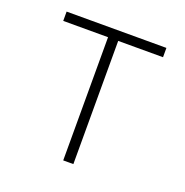

<svg xmlns="http://www.w3.org/2000/svg" viewBox="-93 -555 616 640"><g transform="rotate(20 215.0 -235.0)"><path d="M197 0V-437H38V-470H392V-437H233V0Z"/></g></svg>

Font: Kreadon
Style: Regular
Weight: 400
Designer: kohakuno
Foundry: StudioGnu
Version: Version 1.000;Glyphs 3.1.2 (3151)